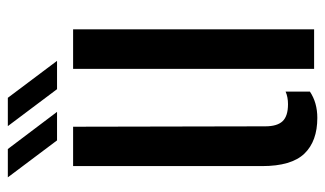

<svg xmlns="http://www.w3.org/2000/svg" viewBox="-186 -616 810 478"><g transform="rotate(-90 219.0 -377.0)"><path d="M44.5 -129.5V-600H142.5L143.5 -121.5Q143.5 -92 156.2 -78.5Q169 -65 198.5 -65Q216.5 -65 230 -71V-10.5Q202.5 8 164.5 8Q106.5 8 75.5 -24.2Q44.5 -56.5 44.5 -129.5ZM286.5 0V-600H385V0ZM108.5 -640 16.5 -762.5H87L179.5 -640ZM236 -640 144 -762.5H214.5L306.5 -640Z"/></g></svg>

Font: Big Shoulders Stencil Text SemiBold
Style: Regular
Weight: 600
Designer: Patric King
Foundry: XO Type Co
Version: Version 1.000